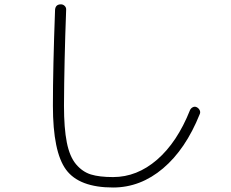

<svg xmlns="http://www.w3.org/2000/svg" viewBox="-20 -791 1040 863"><path d="M488.3 51.8Q335.9 51.8 276.9 -28.3Q217.8 -108.4 217.8 -315.4Q217.8 -487.3 227.5 -747.1Q229.5 -771.5 253.9 -771.5Q263.7 -771.5 271 -764.2Q278.3 -756.8 277.3 -746.1Q268.6 -513.7 267.6 -315.4Q267.6 -214.8 280.3 -150.9Q293 -86.9 321.8 -52.7Q350.6 -18.6 388.7 -6.8Q426.8 4.9 488.3 4.9Q595.7 4.9 686 -73.2Q776.4 -151.4 834 -295.9Q837.9 -304.7 846.7 -309.1Q855.5 -313.5 864.3 -309.1Q873 -304.7 877.4 -295.9Q881.8 -287.1 877.9 -278.3Q814.5 -120.1 712.9 -34.2Q611.3 51.8 488.3 51.8Z"/></svg>

Font: Rounded Mgen+ 1mn light
Style: Regular
Weight: 200
Designer: [Source Han Sans]
Ryoko NISHIZUKA  (kana & ideographs); Paul D. Hunt (Latin, Greek & Cyrillic); Wenlong ZHANG  (bopomofo
Version: Version 1.059.20150602